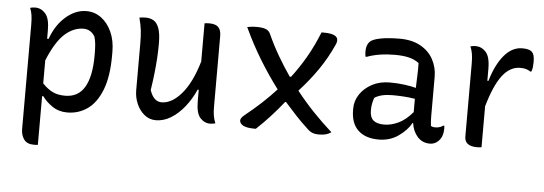

<svg xmlns="http://www.w3.org/2000/svg" viewBox="-49 -692 2938 1036"><g transform="rotate(5 1420.0 -174.0)"><path d="M77 -534Q89 -538 105 -538Q137 -538 160 -512Q183 -486 183 -422V-376H191Q218 -452 270.5 -497.5Q323 -543 382 -543Q427 -543 462.5 -516.5Q498 -490 519 -443.5Q540 -397 540 -336V-317Q540 -202 511.5 -129.5Q483 -57 434.5 -23Q386 11 325 11Q279 11 244 -13Q209 -37 190 -65H183V199Q176 200 171 200Q166 200 160 200Q124 200 107.5 177Q91 154 91 121V-442Q91 -473 88 -494Q85 -515 77 -534ZM374 -447Q321 -447 273.5 -405Q226 -363 183 -259V-134Q210 -106 237.5 -92Q265 -78 306 -78Q377 -78 411.5 -136.5Q446 -195 446 -308V-318Q446 -346 444 -368.5Q442 -391 436 -410Q414 -447 374 -447Z M702 -536Q728 -536 746.5 -525Q765 -514 775.5 -485Q786 -456 786 -403Q786 -360 783.5 -321.5Q781 -283 776.5 -242Q772 -201 764 -149Q784 -88 828 -88Q883 -88 935.5 -149Q988 -210 1022 -326V-533Q1029 -534 1034.5 -534.5Q1040 -535 1047 -535Q1082 -535 1097 -519.5Q1112 -504 1112 -472V-91Q1112 -60 1115.5 -40Q1119 -20 1127 0Q1120 1 1113 2.5Q1106 4 1099 4Q1067 4 1044.5 -21.5Q1022 -47 1022 -111V-173H1016Q993 -121 959.5 -79Q926 -37 886.5 -13Q847 11 805 11Q770 11 743 -11Q716 -33 701 -68Q686 -103 686 -141V-394Q686 -435 682.5 -465.5Q679 -496 669 -533Q687 -536 702 -536Z M1253 -533Q1264 -535 1276 -536.5Q1288 -538 1302 -538Q1335 -538 1352.5 -531.5Q1370 -525 1378 -508Q1405 -448 1437 -393Q1469 -338 1505 -286H1512Q1554 -341 1589.5 -402.5Q1625 -464 1655 -539H1670Q1704 -539 1723.5 -530.5Q1743 -522 1743 -504Q1743 -493 1738 -482Q1704 -406 1659 -341Q1614 -276 1558 -215Q1602 -159 1651.5 -107Q1701 -55 1755 -7Q1731 11 1691 11Q1665 11 1650 4Q1635 -3 1620 -19Q1591 -45 1559 -79.5Q1527 -114 1497 -148H1492Q1425 -63 1347 10H1340Q1298 10 1278.5 -0.5Q1259 -11 1259 -28Q1259 -41 1280 -58Q1374 -133 1446 -212Q1391 -285 1342 -365.5Q1293 -446 1253 -533Z M2284 -353V-139Q2284 -114 2287 -88Q2296 -82 2310 -82Q2321 -82 2332.5 -85Q2344 -88 2353 -95H2359Q2359 -91 2359.5 -88Q2360 -85 2360 -80Q2360 -36 2336 -12Q2316 8 2290 8Q2248 8 2222 -21.5Q2196 -51 2190 -95H2187Q2165 -55 2119 -22.5Q2073 10 2012 10Q1940 10 1900.5 -27.5Q1861 -65 1861 -138V-144Q1861 -187 1885 -222.5Q1909 -258 1950.5 -280Q1992 -302 2046 -302Q2088 -302 2125.5 -297Q2163 -292 2188 -285Q2189 -325 2190.5 -356.5Q2192 -388 2191 -420Q2167 -438 2136 -445.5Q2105 -453 2060 -453Q1974 -453 1909 -429H1903Q1900 -441 1900 -458Q1900 -493 1918 -511Q1933 -526 1976 -534Q2019 -542 2079 -542Q2145 -542 2191 -516.5Q2237 -491 2260.5 -448Q2284 -405 2284 -353ZM1957 -142Q1957 -106 1976 -89.5Q1995 -73 2035 -73Q2072 -73 2111.5 -91.5Q2151 -110 2188 -154V-226Q2157 -231 2126.5 -233Q2096 -235 2067 -235Q2003 -235 1969 -212Q1964 -198 1960.5 -181.5Q1957 -165 1957 -145Z M2569 3Q2562 4 2556.5 4.5Q2551 5 2545 5Q2477 5 2477 -47V-442Q2477 -473 2473.5 -494Q2470 -515 2462 -534Q2470 -536 2476.5 -537Q2483 -538 2490 -538Q2522 -538 2545.5 -512.5Q2569 -487 2569 -422V-357H2575Q2601 -446 2644 -497Q2687 -548 2742 -548Q2781 -548 2794 -534Q2802 -527 2805.5 -514Q2809 -501 2809 -479Q2809 -465 2807.5 -452Q2806 -439 2801 -427H2795Q2785 -434 2772.5 -438Q2760 -442 2740 -442Q2685 -442 2643.5 -388Q2602 -334 2569 -219Z"/></g></svg>

Font: Recursive Sn Csl St
Style: Regular
Weight: 400
Version: Version 1.079;hotconv 1.0.112;makeotfexe 2.5.65598; ttfautoh